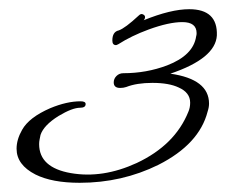

<svg xmlns="http://www.w3.org/2000/svg" viewBox="-20 -768 516 417"><path d="M153 -371Q93 -371 57 -389Q16 -410 16 -445Q16 -465 28 -486Q43 -513 89 -533Q125 -548 155 -548Q166 -548 166 -542Q166 -534 154 -534Q137 -534 107 -516Q75 -496 68 -475Q67 -470 66 -465Q65 -460 65 -455Q65 -404 134 -392Q203 -380 277 -414Q360 -453 389 -525Q393 -534 393 -545Q393 -567 368 -578Q347 -588 311 -588Q277 -588 254 -579Q248 -577 241 -577Q227 -577 227 -589Q227 -597 233 -603Q239 -609 248 -609Q298 -609 343 -626Q400 -648 406 -689Q407 -692 407 -696Q407 -720 376 -720Q347 -720 303 -704Q284 -697 267.5 -689Q251 -681 237 -672Q233 -670 232 -670Q224 -670 224 -680Q224 -699 238 -702Q252 -707 281 -734Q286 -739 290 -737Q295 -735 295 -731Q295 -727 292 -724Q351 -748 391 -748Q453 -748 451 -691Q448 -641 350 -608Q434 -596 434 -543Q434 -535 431 -526Q413 -455 324 -410Q245 -371 153 -371Z"/></svg>

Font: Alex Brush
Style: Regular
Weight: 400
Designer: Robert E. Leuschke
Foundry: Robert E. Leuschke
Version: Version 1.111; ttfautohint (v1.8.4.7-5d5b)